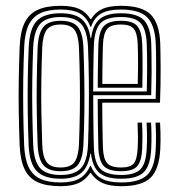

<svg xmlns="http://www.w3.org/2000/svg" viewBox="-20 -627 606 654"><path d="M186.5 7.2Q139 7.2 109 -6.1Q79 -19.5 64.2 -49.8Q49.5 -80 47 -130Q44.8 -189.8 43.9 -244.2Q43 -298.8 43.9 -353.6Q44.8 -408.5 47 -469Q49.2 -518.5 63.6 -548.9Q78 -579.2 107.9 -593.2Q137.8 -607.2 186.5 -607.2Q226.2 -607.2 249.9 -596.6Q273.5 -586 288.2 -562H290.2Q305 -585.8 328.6 -596.5Q352.2 -607.2 391.8 -607.2Q463.8 -607.2 493.4 -577.4Q523 -547.5 525.8 -480Q526.2 -468 526.6 -446.9Q527 -425.8 527.1 -398.2Q527.2 -370.8 526.8 -339.8Q526.2 -308.8 525 -277.2H328.2Q328.2 -252 328.6 -222.6Q329 -193.2 329.5 -167.2Q330 -141.2 330.5 -125.8Q331.8 -86.5 344.8 -71.5Q357.8 -56.5 392.8 -56.5Q424 -56.5 435.6 -70.2Q447.2 -84 449 -123.5Q450 -143 449.9 -162.4Q449.8 -181.8 448.5 -209.5H463.8Q465.2 -183.8 465.2 -163Q465.2 -142.2 464.5 -123Q462.5 -77.8 447.4 -60.8Q432.2 -43.8 392.8 -43.8Q350.2 -43.8 333.5 -61.4Q316.8 -79 315 -124.8Q314 -158.5 313.4 -204.6Q312.8 -250.8 312.8 -290H510.2Q511.2 -321 511.6 -350.5Q512 -380 511.9 -405.4Q511.8 -430.8 511.4 -449.8Q511 -468.8 510.5 -479Q507.8 -541.2 481.5 -567.9Q455.2 -594.5 391.8 -594.5Q348.2 -594.5 324.8 -580.9Q301.2 -567.2 290.2 -535.8H287.8Q276.2 -567.2 252.6 -580.9Q229 -594.5 186.5 -594.5Q143.8 -594.5 117.1 -581.9Q90.5 -569.2 77.5 -541.8Q64.5 -514.2 62.5 -468.8Q60 -412 59.2 -357.5Q58.5 -303 59.2 -247.8Q60 -192.5 62.2 -132.8Q64.2 -87 77 -59Q89.8 -31 116.5 -18.2Q143.2 -5.5 186.5 -5.5Q227.2 -5.5 250.6 -18.9Q274 -32.2 287 -62H289.2Q302 -31.8 326 -18.6Q350 -5.5 392.8 -5.5Q455.2 -5.5 481.5 -31.2Q507.8 -57 510.5 -121.5Q511.5 -139.2 511.4 -162.4Q511.2 -185.5 509.8 -209.5H525.2Q526.2 -193.8 526.6 -178.1Q527 -162.5 526.8 -148Q526.5 -133.5 526 -121Q522.8 -51 493.2 -21.9Q463.8 7.2 392.8 7.2Q354 7.2 329.8 -3.4Q305.5 -14 289.2 -37.8H287.2Q271 -14 247.5 -3.4Q224 7.2 186.5 7.2ZM186.5 -18.2Q130.8 -18.2 105.5 -44Q80.2 -69.8 77.5 -133.2Q75.2 -190.5 74.5 -246.8Q73.8 -303 74.6 -358.1Q75.5 -413.2 77.8 -466.2Q80.5 -529.2 105 -555.5Q129.5 -581.8 186.5 -581.8Q234 -581.8 257.9 -562.1Q281.8 -542.5 288.5 -497.2H290.5Q296.2 -542.8 319.8 -562.2Q343.2 -581.8 391.8 -581.8Q448.5 -581.8 470.8 -557.6Q493 -533.5 495.2 -478.5Q495.5 -466.8 496 -441.5Q496.5 -416.2 496.4 -380.8Q496.2 -345.2 495 -302.8H297.5Q297.5 -274.5 297.8 -241.4Q298 -208.2 298.5 -177.1Q299 -146 299.8 -124Q301.8 -72.5 322.1 -51.8Q342.5 -31 392.8 -31Q440 -31 458.9 -51Q477.8 -71 479.8 -122.5Q481 -144.5 480.8 -166.5Q480.5 -188.5 479.2 -209.5H494.5Q495.8 -189.2 496 -167.5Q496.2 -145.8 495.2 -122.2Q492.8 -64.5 470.6 -41.4Q448.5 -18.2 392.8 -18.2Q342.8 -18.2 319.2 -37.6Q295.8 -57 289.8 -103.5H287.8Q280.5 -58 257 -38.1Q233.5 -18.2 186.5 -18.2ZM186.5 -31Q234 -31 255.6 -54Q277.2 -77 279.8 -134.2Q281.8 -188.5 282.5 -244.5Q283.2 -300.5 282.6 -356.5Q282 -412.5 279.8 -466Q277.2 -522.5 256 -545.8Q234.8 -569 186.5 -569Q137.2 -569 116.4 -545.1Q95.5 -521.2 93 -465.5Q90.8 -410.8 90 -355Q89.2 -299.2 90.1 -243.8Q91 -188.2 93 -134Q95.5 -77.8 116.6 -54.4Q137.8 -31 186.5 -31ZM186.5 -43.8Q145.2 -43.8 127.8 -64.5Q110.2 -85.2 108.2 -134.8Q106.2 -187.8 105.4 -241.2Q104.5 -294.8 105.2 -350.4Q106 -406 108.2 -465Q110.5 -514.5 127.9 -535.4Q145.2 -556.2 186.5 -556.2Q228 -556.2 245 -535.4Q262 -514.5 264.2 -465Q266.2 -412.8 267.1 -358.9Q268 -305 267.4 -249.1Q266.8 -193.2 264.2 -135Q262 -86 245 -64.9Q228 -43.8 186.5 -43.8ZM186.5 -56.5Q220.5 -56.5 233.8 -75Q247 -93.5 249 -135.8Q251 -189.5 251.9 -242.6Q252.8 -295.8 252 -350.6Q251.2 -405.5 249 -464.2Q247.2 -507 233.8 -525.2Q220.2 -543.5 186.5 -543.5Q152.2 -543.5 138.9 -525Q125.5 -506.5 123.8 -464.2Q121.5 -404.5 120.8 -351.1Q120 -297.8 120.9 -245.2Q121.8 -192.8 123.8 -135.5Q125.2 -93.5 138.8 -75Q152.2 -56.5 186.5 -56.5ZM297.5 -315.5H480Q481 -349.5 481.1 -381.4Q481.2 -413.2 480.9 -438.5Q480.5 -463.8 479.8 -478Q477.8 -527.8 458.8 -548.4Q439.8 -569 391.8 -569Q342 -569 322 -547.5Q302 -526 299.8 -474Q299.2 -455 298.6 -429.9Q298 -404.8 297.8 -375.9Q297.5 -347 297.5 -315.5ZM313 -328.2Q313 -347.8 313.2 -374.8Q313.5 -401.8 314.1 -428.4Q314.8 -455 315 -473.5Q317 -520.5 334 -538.4Q351 -556.2 391.8 -556.2Q432.2 -556.2 447.5 -538.4Q462.8 -520.5 464.5 -477.5Q465 -463 465.4 -441.6Q465.8 -420.2 465.6 -391.9Q465.5 -363.5 464.8 -328.2ZM328.5 -341H449.2Q450.2 -373.8 450.2 -399.9Q450.2 -426 450 -445.5Q449.8 -465 449 -477.5Q447.5 -515 435.4 -529.2Q423.2 -543.5 391.8 -543.5Q357.2 -543.5 344.6 -527.9Q332 -512.2 330.5 -472.5Q330 -451.8 329.5 -429.4Q329 -407 328.8 -384.5Q328.5 -362 328.5 -341Z"/></svg>

Font: Big Shoulders Inline Display Thin Medium
Style: Regular
Weight: 500
Version: Version 2.002